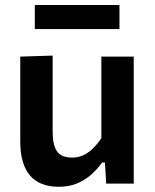

<svg xmlns="http://www.w3.org/2000/svg" viewBox="-20 -720 606 753"><path d="M211.5 12.5Q135 12.5 97.2 -32.2Q59.5 -77 59.5 -164.5Q59.5 -197.5 59.5 -222Q59.5 -246.5 59.5 -272Q59.5 -320 59.5 -357.5Q59.5 -395 59.5 -428.5Q59.5 -462 59.5 -498L186.5 -502Q186.5 -448.5 186.5 -396.2Q186.5 -344 186.5 -287V-201Q186.5 -152 203.2 -127Q220 -102 263.5 -102Q288 -102 308.8 -112.2Q329.5 -122.5 346.5 -139.8Q363.5 -157 377.5 -178.5V-287Q377.5 -344 377.5 -394.2Q377.5 -444.5 377.5 -498H504.5Q504.5 -444.5 504.5 -392.2Q504.5 -340 504.5 -272V-217Q504.5 -155 504.5 -104.5Q504.5 -54 504.5 0H396.5L391.5 -82.5H380Q363.5 -58.5 339.5 -36.8Q315.5 -15 283.5 -1.2Q251.5 12.5 211.5 12.5ZM116.5 -606V-700.5Q154 -700.5 195.5 -700.5Q237 -700.5 282.5 -700.5Q328 -700.5 369.5 -700.5Q411 -700.5 448.5 -700.5V-606Q411 -606 369.5 -606Q328 -606 282.5 -606Q237 -606 195.5 -606Q154 -606 116.5 -606Z"/></svg>

Font: Commissioner Thin SemiBold
Style: Regular
Weight: 600
Version: Version 1.000